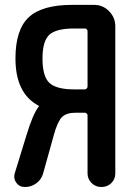

<svg xmlns="http://www.w3.org/2000/svg" viewBox="-20 -750 540 770"><path d="M276.4 -635.7Q205.1 -635.7 177.7 -610.4Q150.4 -585 150.4 -515.6Q150.4 -443.4 178.2 -417.5Q206.1 -391.6 276.4 -391.6H320.3Q324.2 -391.6 327.6 -395Q331.1 -398.4 331.1 -403.3V-625Q331.1 -629.9 327.6 -632.8Q324.2 -635.7 320.3 -635.7ZM80.1 0Q57.6 0 45.4 -17.1Q33.2 -34.2 39.1 -54.7L85 -204.1Q111.3 -292 135.7 -323.2V-325.2Q135.7 -326.2 134.8 -326.2Q42 -375 42 -515.6Q42 -630.9 95.2 -680.7Q148.4 -730.5 269.5 -730.5H357.4Q392.6 -730.5 417.5 -705.1Q442.4 -679.7 442.4 -644.5V-54.7Q442.4 -31.2 426.3 -15.6Q410.2 0 386.7 0Q363.3 0 347.2 -16.1Q331.1 -32.2 331.1 -54.7V-287.1Q331.1 -292 327.6 -294.9Q324.2 -297.9 320.3 -297.9H282.2Q246.1 -297.9 228.5 -280.3Q210.9 -262.7 196.3 -210L153.3 -55.7Q146.5 -30.3 126 -15.1Q105.5 0 80.1 0Z"/></svg>

Font: Rounded-X Mgen+ 2m medium
Style: Regular
Weight: 500
Designer: [Source Han Sans]
Ryoko NISHIZUKA  (kana & ideographs); Paul D. Hunt (Latin, Greek & Cyrillic); Wenlong ZHANG  (bopomofo
Version: Version 1.059.20150602